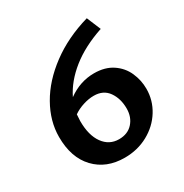

<svg xmlns="http://www.w3.org/2000/svg" viewBox="-148 -731 818 854"><g transform="rotate(-30 261.0 -304.0)"><path d="M487 -211Q487 -152 456 -102Q425 -52 371 -22.5Q317 7 251 7Q157 7 100 -53Q43 -113 43 -219Q43 -300 87.5 -378.5Q132 -457 216 -519.5Q300 -582 414 -615L444 -543Q346 -510 281 -458Q216 -406 185 -342Q247 -387 319 -387Q375 -387 413 -361.5Q451 -336 469 -295.5Q487 -255 487 -211ZM367 -179Q367 -230 342 -265.5Q317 -301 268 -301Q242 -301 213.5 -292Q185 -283 162 -267Q160 -243 160 -233Q160 -160 190 -118.5Q220 -77 270 -77Q315 -77 341 -106Q367 -135 367 -179Z"/></g></svg>

Font: Ysabeau SC
Style: Bold
Weight: 700
Designer: Christian Thalmann (Catharsis Fonts)
Version: Version 0.003